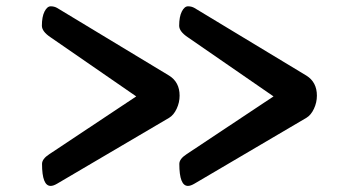

<svg xmlns="http://www.w3.org/2000/svg" viewBox="-20 -595 1127 618"><path d="M114.3 0ZM585 3.4Q557.2 3.4 557.2 -67.4Q557.2 -83.5 580.6 -98.7L860.4 -284.7L584.5 -475.1Q556.7 -493.7 556.7 -512.2Q556.7 -541 565.2 -557.9Q573.8 -574.7 585.2 -574.7Q596.7 -574.7 606 -569.3L966.3 -351.6Q1000 -330.6 1000 -287.1Q1000 -265.2 990.5 -244.9Q981 -224.6 966.3 -215.8L606 -3.9Q593.8 3.4 585 3.4ZM143.1 3.4Q115.3 3.4 115.3 -67.4Q115.3 -83.5 138.7 -98.7L418.5 -284.7L142.6 -475.1Q114.8 -493.7 114.8 -512.2Q114.8 -541 123.3 -557.9Q131.9 -574.7 143.3 -574.7Q154.8 -574.7 164.1 -569.3L524.4 -351.6Q558.1 -330.6 558.1 -287.1Q558.1 -265.2 548.6 -244.9Q539.1 -224.6 524.4 -215.8L164.1 -3.9Q151.9 3.4 143.1 3.4Z"/></svg>

Font: Quando
Style: Regular
Weight: 400
Version: Version 1.002